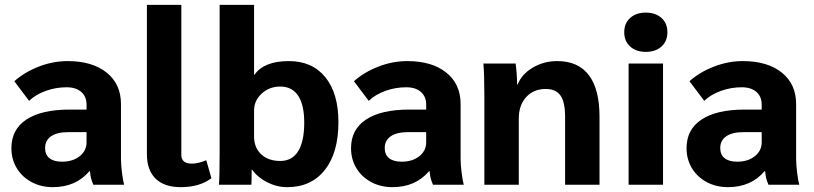

<svg xmlns="http://www.w3.org/2000/svg" viewBox="-20 -762 3359 792"><path d="M27 -151Q27 -228 89 -269Q151 -310 267 -310H337V-330Q337 -364 315 -383Q293 -402 255 -402Q210 -402 168.5 -387Q127 -372 100 -346L39 -427Q82 -465 140.5 -487.5Q199 -510 259 -510Q361 -510 420 -462.5Q479 -415 479 -333V-108Q479 -84 483 -51Q487 -18 492 0H365Q359 -14 356 -25Q353 -36 351 -56H349Q293 10 198 10Q149 10 110 -11Q71 -32 49 -68.5Q27 -105 27 -151ZM337 -175V-217H263Q216 -217 191 -200Q166 -183 166 -151Q166 -124 184 -109.5Q202 -95 236 -95Q280 -95 308.5 -117.5Q337 -140 337 -175Z M586 -126V-742H728V-123Q728 -87 772 -87Q797 -87 831 -101L852 -27Q804 10 725 10Q658 10 622 -25Q586 -60 586 -126Z M1020 -62H1018Q1018 -15 1017 0H883Q886 -27 886 -135V-742H1028V-454H1030Q1069 -510 1172 -510Q1268 -510 1322 -443.5Q1376 -377 1376 -258Q1376 -132 1320 -61Q1264 10 1165 10Q1122 10 1082.5 -10Q1043 -30 1020 -62ZM1235 -256Q1235 -329 1210 -367Q1185 -405 1136 -405Q1091 -405 1059.5 -376Q1028 -347 1028 -306V-199Q1028 -153 1057.5 -125.5Q1087 -98 1136 -98Q1185 -98 1210 -138.5Q1235 -179 1235 -256Z M1428 -151Q1428 -228 1490 -269Q1552 -310 1668 -310H1738V-330Q1738 -364 1716 -383Q1694 -402 1656 -402Q1611 -402 1569.5 -387Q1528 -372 1501 -346L1440 -427Q1483 -465 1541.5 -487.5Q1600 -510 1660 -510Q1762 -510 1821 -462.5Q1880 -415 1880 -333V-108Q1880 -84 1884 -51Q1888 -18 1893 0H1766Q1760 -14 1757 -25Q1754 -36 1752 -56H1750Q1694 10 1599 10Q1550 10 1511 -11Q1472 -32 1450 -68.5Q1428 -105 1428 -151ZM1738 -175V-217H1664Q1617 -217 1592 -200Q1567 -183 1567 -151Q1567 -124 1585 -109.5Q1603 -95 1637 -95Q1681 -95 1709.5 -117.5Q1738 -140 1738 -175Z M1978 -366Q1978 -455 1974 -500H2107Q2113 -454 2113 -413H2115Q2132 -456 2177.5 -483Q2223 -510 2279 -510Q2365 -510 2409 -452Q2453 -394 2453 -280V0H2311V-281Q2311 -341 2292 -368Q2273 -395 2231 -395Q2181 -395 2150.5 -361.5Q2120 -328 2120 -273V0H1978Z M2555 -629Q2555 -666 2579.5 -688Q2604 -710 2644 -710Q2684 -710 2708.5 -688Q2733 -666 2733 -629Q2733 -592 2708.5 -570Q2684 -548 2644 -548Q2604 -548 2579.5 -570Q2555 -592 2555 -629ZM2573 -500H2715V0H2573Z M2812 -151Q2812 -228 2874 -269Q2936 -310 3052 -310H3122V-330Q3122 -364 3100 -383Q3078 -402 3040 -402Q2995 -402 2953.5 -387Q2912 -372 2885 -346L2824 -427Q2867 -465 2925.5 -487.5Q2984 -510 3044 -510Q3146 -510 3205 -462.5Q3264 -415 3264 -333V-108Q3264 -84 3268 -51Q3272 -18 3277 0H3150Q3144 -14 3141 -25Q3138 -36 3136 -56H3134Q3078 10 2983 10Q2934 10 2895 -11Q2856 -32 2834 -68.5Q2812 -105 2812 -151ZM3122 -175V-217H3048Q3001 -217 2976 -200Q2951 -183 2951 -151Q2951 -124 2969 -109.5Q2987 -95 3021 -95Q3065 -95 3093.5 -117.5Q3122 -140 3122 -175Z"/></svg>

Font: Sarabun ExtraBold
Style: Regular
Weight: 800
Version: Version 1.000; ttfautohint (v1.6)